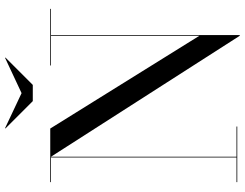

<svg xmlns="http://www.w3.org/2000/svg" viewBox="-126 -846 981 770"><g transform="rotate(-90 365.0 -460.5)"><path d="M377 -865 518 -931 520 -930 410 -820H345L235 -930L237 -931ZM20 -3H119V-747H20V-750H235L607 -152V-747H488V-750H715V-747H610V10H607L122 -747V-3H243V0H20Z"/></g></svg>

Font: Bodoni* 72
Style: Regular
Weight: 400
Version: Version 1.003